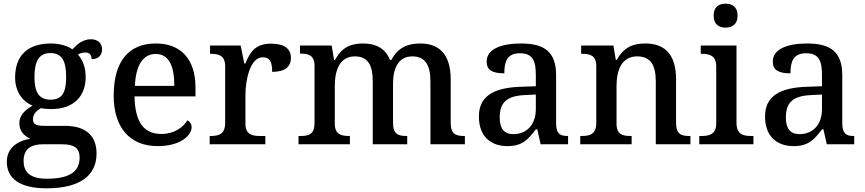

<svg xmlns="http://www.w3.org/2000/svg" viewBox="-20 -783 4696 1042"><path d="M232 239C418 239 504 167 504 50C504 -38 455 -100 332 -100H218C170 -100 159 -113 159 -136C159 -164 179 -184 203 -196C216 -193 241 -191 257 -191C384 -191 445 -264 445 -365C445 -422 427 -459 403 -487C415 -494 427 -498 444 -498C469 -498 477 -481 477 -462C518 -462 534 -487 534 -516C534 -545 514 -570 473 -570C428 -570 394 -539 373 -515C351 -532 306 -547 257 -547C125 -547 62 -477 62 -362C62 -291 98 -233 157 -210C109 -182 85 -154 85 -113C85 -69 115 -43 145 -30C75 -19 17 20 17 95C17 186 88 239 232 239ZM254 -242C192 -242 167 -283 167 -364C167 -449 191 -495 253 -495C317 -495 339 -451 339 -365C339 -282 318 -242 254 -242ZM234 187C139 187 108 147 108 91C108 16 161 0 213 0H316C378 0 412 17 412 72C412 140 370 187 234 187Z M836 10C962 10 1020 -50 1020 -93C1020 -112 1008 -125 997 -130C973 -91 925 -56 856 -56C762 -56 713 -117 710 -260H1041V-307C1041 -465 959 -547 826 -547C679 -547 597 -451 597 -264C597 -91 684 10 836 10ZM926 -317H712C717 -429 756 -490 825 -490C899 -490 926 -421 926 -317Z M1118 0H1420V-45H1391C1348 -45 1312 -53 1312 -112V-268C1312 -345 1336 -472 1406 -472C1445 -472 1457 -448 1457 -393C1528 -393 1559 -422 1559 -469C1559 -517 1525 -546 1451 -546C1365 -546 1338 -501 1311 -438H1306L1286 -536H1120V-491H1123C1167 -491 1202 -482 1202 -423V-117C1202 -54 1167 -45 1122 -45H1118Z M1600 0H1879V-45H1876C1832 -45 1797 -53 1797 -112V-317C1797 -402 1824 -477 1906 -477C1978 -477 2003 -427 2003 -341V0H2190V-45H2187C2142 -45 2113 -54 2113 -117V-330C2113 -409 2140 -477 2218 -477C2289 -477 2316 -427 2316 -341V0H2503V-45H2500C2455 -45 2426 -54 2426 -117V-352C2426 -488 2364 -547 2261 -547C2195 -547 2141 -527 2104 -458H2096C2072 -522 2017 -547 1951 -547C1884 -547 1836 -527 1798 -458H1793L1780 -536H1608V-492H1611C1655 -492 1687 -483 1687 -425V-116C1687 -54 1656 -45 1611 -45H1600Z M2734 10C2815 10 2846 -26 2888 -81H2896L2914 0H3063V-45H3060C3015 -45 2998 -61 2998 -117V-375C2998 -501 2935 -547 2808 -547C2705 -547 2621 -519 2621 -449C2621 -402 2653 -385 2717 -385C2717 -449 2732 -494 2802 -494C2876 -494 2888 -446 2888 -373V-315L2805 -312C2653 -307 2579 -257 2579 -151C2579 -41 2645 10 2734 10ZM2766 -55C2715 -55 2692 -86 2692 -146C2692 -223 2726 -263 2830 -267L2888 -270V-191C2888 -108 2840 -55 2766 -55Z M3129 0H3408V-45H3403C3359 -45 3326 -53 3326 -112V-317C3326 -402 3354 -477 3438 -477C3513 -477 3539 -427 3539 -341V0H3727V-45H3722C3677 -45 3649 -54 3649 -117V-352C3649 -488 3588 -547 3482 -547C3415 -547 3366 -527 3327 -458H3322L3309 -536H3134V-491H3139C3183 -491 3216 -482 3216 -424V-116C3216 -54 3181 -45 3136 -45H3129Z M3918 -633C3953 -633 3983 -651 3983 -698C3983 -746 3953 -763 3918 -763C3881 -763 3853 -746 3853 -698C3853 -651 3881 -633 3918 -633ZM3775 0H4069V-45H4056C4012 -45 3977 -55 3977 -117V-536H3783V-491H3788C3831 -491 3867 -481 3867 -423V-113C3867 -55 3831 -45 3788 -45H3775Z M4287 10C4368 10 4399 -26 4441 -81H4449L4467 0H4616V-45H4613C4568 -45 4551 -61 4551 -117V-375C4551 -501 4488 -547 4361 -547C4258 -547 4174 -519 4174 -449C4174 -402 4206 -385 4270 -385C4270 -449 4285 -494 4355 -494C4429 -494 4441 -446 4441 -373V-315L4358 -312C4206 -307 4132 -257 4132 -151C4132 -41 4198 10 4287 10ZM4319 -55C4268 -55 4245 -86 4245 -146C4245 -223 4279 -263 4383 -267L4441 -270V-191C4441 -108 4393 -55 4319 -55Z"/></svg>

Font: Noto Serif Devanagari Medium
Style: Regular
Weight: 500
Designer: Universal Thirst, Indian Type Foundry and the Monotype Design Team
Foundry: Monotype Imaging Inc.
Version: Version 2.004